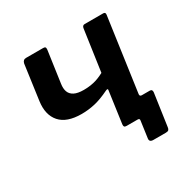

<svg xmlns="http://www.w3.org/2000/svg" viewBox="-149 -669 920 932"><g transform="rotate(-30 311.0 -203.0)"><path d="M451 124Q428 124 431 104L444 11Q446 0 434 0H387L400 -92H497L500 -103Q499 -92 511 -92H555Q570 -92 568 -75L542 106Q541 115 536.5 119.5Q532 124 521 124ZM373 0Q363 0 360 -4Q357 -8 358 -17L383 -196Q384 -204 372 -199Q325 -176 288 -167.5Q251 -159 213 -159Q130 -159 93 -201Q56 -243 66 -316L93 -511Q97 -530 115 -530H210Q219 -530 222 -526.5Q225 -523 224 -513L199 -337Q195 -311 201.5 -293Q208 -275 227 -265Q246 -255 280 -255Q309 -255 336 -261Q363 -267 395 -284L428 -514Q430 -530 443 -530H547Q560 -530 558 -516L488 -19Q486 0 464 0Z"/></g></svg>

Font: Libre Franklin SemiBold
Style: Italic
Weight: 600
Italic angle: -8°
Designer: Pablo Impallari, Rodrigo Fuenzalida, Nhung Nguyen
Foundry: Impallari Type
Version: Version 3.000